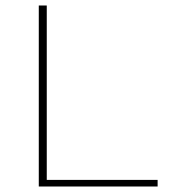

<svg xmlns="http://www.w3.org/2000/svg" viewBox="-20 -678 621 698"><path d="M150 -24H553V0H121V-658H150Z"/></svg>

Font: EauTestInfant Extralight
Style: Regular
Weight: 250
Designer: Christian Thalmann (Catharsis Fonts)
Version: Version 0.001;PS 000.001;hotconv 1.0.88;makeotf.lib2.5.64775